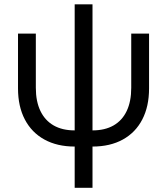

<svg xmlns="http://www.w3.org/2000/svg" viewBox="-20 -681 788 905"><path d="M332 9.8Q249.5 9.8 189.5 -23.2Q129.4 -56.2 97.2 -117.7Q64.9 -179.2 64.9 -264.2V-522.5H148.9V-267.1Q148.9 -203.1 170.4 -158.2Q191.9 -113.3 232.7 -89.8Q273.4 -66.4 332 -66.4H416Q474.6 -66.4 515.4 -89.8Q556.2 -113.3 577.4 -158.2Q598.6 -203.1 598.6 -267.1V-522.5H682.6V-264.2Q682.6 -179.2 650.6 -117.7Q618.7 -56.2 558.8 -23.2Q499 9.8 416 9.8ZM332 204.1V-660.6H416V204.1Z"/></svg>

Font: Inter 28pt
Style: Regular
Weight: 400
Designer: Rasmus Andersson
Foundry: rsms
Version: Version 4.001;git-66647c0bb